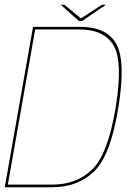

<svg xmlns="http://www.w3.org/2000/svg" viewBox="-29 -788 572 808"><path d="M-9 0H190Q300.5 0 369 -68.5Q437.5 -137 469.5 -337.5Q500.5 -532.5 460 -603.8Q419.5 -675 309 -675H110ZM4 -11 119 -664H305Q409.5 -664 449.2 -596.2Q489 -528.5 458 -337.5Q426 -141.5 360.2 -76.2Q294.5 -11 190 -11ZM303.5 -699.5H316.5L416.5 -768H400L311.5 -710.5L242 -768H226.5Z"/></svg>

Font: Anybody Thin
Style: Italic
Weight: 100
Italic angle: -10°
Designer: Tyler Finck
Foundry: Etcetera Type Company
Version: Version 1.114;gftools[0.9.25]